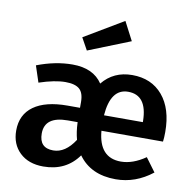

<svg xmlns="http://www.w3.org/2000/svg" viewBox="-89 -911 1031 1017"><g transform="rotate(10 426.5 -402.5)"><path d="M556 -720 330 -630 294 -695 504 -820ZM814 -277Q814 -246 811 -225H480Q492 -82 609 -82Q673 -82 741 -129L795 -56Q705 15 598 15Q464 15 397 -78Q331 15 209 15Q129 15 82 -30Q35 -75 35 -148Q35 -234 98.5 -279.5Q162 -325 280 -325H347V-355Q347 -405 323.5 -425.5Q300 -446 248 -446Q191 -446 107 -418L78 -506Q177 -544 269 -544Q381 -544 430 -470Q490 -544 590 -544Q694 -544 754 -473Q814 -402 814 -277ZM688 -308V-314Q686 -453 584 -453Q490 -453 479 -308ZM246 -78Q311 -78 361 -155Q350 -195 348 -244V-248H295Q171 -248 171 -156Q171 -78 246 -78Z"/></g></svg>

Font: FiraGO Medium
Style: Regular
Weight: 500
Designer: bBox Type
Foundry: bBox Type GmbH
Version: Version 1.001;PS 001.001;hotconv 1.0.88;makeotf.lib2.5.64775